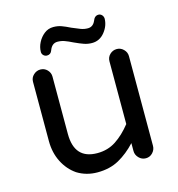

<svg xmlns="http://www.w3.org/2000/svg" viewBox="-103 -794 801 866"><g transform="rotate(-15 297.5 -361.0)"><path d="M163 -586Q154 -586 147 -592.5Q140 -599 140 -609Q140 -631 151 -652.5Q162 -674 180.5 -688.5Q199 -703 223 -703Q243 -703 260 -697Q277 -691 301 -679Q324 -669 340 -663Q356 -657 373 -657Q397 -657 408 -682Q416 -704 434 -704Q443 -704 449.5 -697.5Q456 -691 457 -681Q457 -647 433.5 -617.5Q410 -588 374 -588Q355 -588 337.5 -594Q320 -600 294 -612Q272 -623 256.5 -628.5Q241 -634 224 -634Q198 -634 187 -604Q181 -586 163 -586ZM247 -18Q195 -18 153 -44Q115 -70 93 -113.5Q71 -157 71 -211V-488Q71 -507 85 -520Q99 -533 117 -533Q136 -533 149 -519.5Q162 -506 162 -488V-220Q162 -102 269 -102Q318 -102 356 -127Q394 -152 428 -195V-488Q428 -507 441.5 -520Q455 -533 474 -533Q492 -533 505.5 -519.5Q519 -506 519 -488V-69Q519 -51 506 -37Q493 -23 474 -23Q455 -23 441.5 -37Q428 -51 428 -69V-106Q391 -66 348 -42Q305 -18 247 -18Z"/></g></svg>

Font: Huninn
Style: Regular
Weight: 400
Designer: justfont
Foundry: justfont
Version: Version 1.003